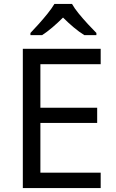

<svg xmlns="http://www.w3.org/2000/svg" viewBox="-20 -964 596 984"><path d="M496 0H97V-714H496V-635H187V-412H478V-334H187V-79H496ZM349 -944Q361 -922 383.5 -894.5Q406 -867 430.5 -840.5Q455 -814 474 -795V-784H412Q386 -800 358 -823.5Q330 -847 303 -874Q276 -847 249 -824Q222 -801 196 -784H136V-795Q155 -815 178.5 -841Q202 -867 224 -894.5Q246 -922 259 -944Z"/></svg>

Font: Noto Sans Nushu
Style: Regular
Weight: 400
Designer: Lisa Huang
Foundry: Lisa Huang
Version: Version 1.003; ttfautohint (v1.8.4.7-5d5b)